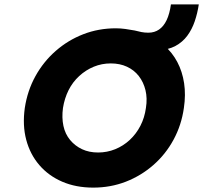

<svg xmlns="http://www.w3.org/2000/svg" viewBox="-20 -845 926 875"><path d="M405 10Q326 10 263.5 -17Q201 -44 159 -93Q117 -142 99.5 -208Q82 -274 93 -353Q105 -432 141.5 -498Q178 -564 234 -613Q290 -662 359.5 -689Q429 -716 508 -716Q529 -716 551 -713Q573 -710 594 -706Q609 -702 624 -699Q639 -696 656 -696Q684 -696 705 -710.5Q726 -725 739.5 -753.5Q753 -782 759 -825H886Q880 -785 867.5 -748Q855 -711 833.5 -682Q812 -653 779.5 -635.5Q747 -618 701 -616L728 -638Q765 -606 788 -562.5Q811 -519 819 -466Q827 -413 818 -353Q807 -275 771 -208.5Q735 -142 679 -93Q623 -44 553.5 -17Q484 10 405 10ZM427 -150Q468 -150 505 -165Q542 -180 571.5 -207.5Q601 -235 620 -272Q639 -309 645 -353Q652 -397 643 -434Q634 -471 612.5 -498.5Q591 -526 558.5 -541Q526 -556 485 -556Q444 -556 407.5 -541Q371 -526 341 -498.5Q311 -471 292.5 -434Q274 -397 267 -353Q261 -309 269 -271.5Q277 -234 299.5 -207Q322 -180 354 -165Q386 -150 427 -150Z"/></svg>

Font: Lexend
Style: Bold Italic
Weight: 700
Italic angle: -8.13011°
Designer: Bonnie Shaver-Troup, Thomas Jockin
Foundry: Lexend
Version: Version 1.007